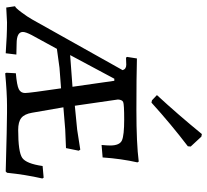

<svg xmlns="http://www.w3.org/2000/svg" viewBox="-49 -741 797 739"><g transform="rotate(90 349.5 -371.5)"><path d="M320 -208C332 -126.7 338 -80.5 338 -69.5C338 -58.5 333.2 -50.5 323.5 -45.5C313.8 -40.5 293.3 -36.7 262 -34L260 2L262 7C313.3 2.3 354.3 0 385 0H414C443.3 0 518.7 1.7 640 5L645 0C649.7 -46.7 657 -92 667 -136L664 -141L619 -137C613 -95 602.5 -68.8 587.5 -58.5C572.5 -48.2 536.7 -43 480 -43C459.3 -43 444 -47 434 -55C424 -63 417.3 -76.7 414 -96L393 -217L478 -224L550 -227L560 -276L556 -282L479 -270L387 -261L363 -427C363.7 -437.7 366.8 -444.3 372.5 -447C378.2 -449.7 400.8 -451 440.5 -451C480.2 -451 506.7 -448.2 520 -442.5C533.3 -436.8 540 -421.7 540 -397C540 -389.7 539.3 -378.7 538 -364L586 -368C589.3 -416 595.7 -460.7 605 -502L602 -507C555.3 -501 489.2 -498 403.5 -498C317.8 -498 251.7 -498.7 205 -500L199 -462L202 -458L229 -459C240.3 -459 247.3 -454.3 250 -445L55 -97C48.3 -85 39 -71 27 -55C15 -39 7.3 -31 4 -31L9 3L66 0C100 0 139.7 1.7 185 5L190 -36L148 -37C118 -37 103 -45 103 -61C103 -68.3 107 -79.7 115 -95L168 -192L241 -202ZM192 -243 283 -413H291L314 -252ZM544 -707 506 -748 496 -750C444.7 -687.3 394.7 -629.7 346 -577L366 -558L375 -556C431 -606.7 487 -653.3 543 -696Z"/></g></svg>

Font: Alegreya SC
Style: Regular
Weight: 400
Designer: Juan Pablo del Peral
Foundry: Juan Pablo del Peral
Version: Version 1.003